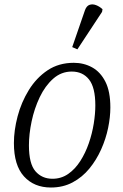

<svg xmlns="http://www.w3.org/2000/svg" viewBox="-20 -826 550 856"><path d="M207 10Q132 10 87 -39.5Q42 -89 42 -188Q42 -245 58.5 -307.5Q75 -370 108.5 -424.5Q142 -479 192 -512.5Q242 -546 309 -546Q354 -546 391 -525.5Q428 -505 450 -461.5Q472 -418 472 -347Q472 -304 462 -255.5Q452 -207 431 -160Q410 -113 378.5 -74.5Q347 -36 304 -13Q261 10 207 10ZM214 -29Q253 -29 284 -50.5Q315 -72 338 -108Q361 -144 376 -187.5Q391 -231 398 -275Q405 -319 405 -356Q405 -436 377 -471.5Q349 -507 300 -507Q253 -507 217 -475Q181 -443 157 -392.5Q133 -342 121 -285Q109 -228 109 -178Q109 -96 138 -62.5Q167 -29 214 -29ZM325 -606 302 -616 359 -781Q366 -800 379.5 -804.5Q393 -809 408.5 -803Q424 -797 437 -785L435 -773Z"/></svg>

Font: Noto Serif SemiCondensed Light
Style: Italic
Weight: 300
Width: 4
Italic angle: -12°
Designer: Monotype Design Team
Foundry: Monotype Imaging Inc.
Version: Version 2.013; ttfautohint (v1.8.4.7-5d5b)